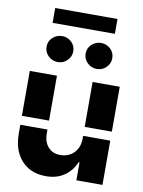

<svg xmlns="http://www.w3.org/2000/svg" viewBox="-98 -976 785 1051"><g transform="rotate(10 294.5 -451.0)"><path d="M229.5 6.3Q174.8 6.3 132.8 -18.1Q91.3 -43 67.9 -88.9Q44.9 -134.8 44.9 -198.7V-246.6H195.8V-225.1Q195.8 -176.8 221.7 -148.9Q247.6 -120.6 290 -121.6Q317.9 -121.6 340.8 -133.8Q363.8 -146 379.4 -171.4Q394 -196.3 394 -232.4V-246.6H544.9V-0.5H399.9V-99.6H394Q376 -52.7 333 -22.5Q290 6.8 229.5 6.3ZM44.9 -296.4V-545.9H195.8V-296.4ZM394 -296.4V-545.9H544.9V-296.4ZM187 -620.1Q155.8 -620.1 133.8 -641.6Q111.8 -663.1 112.3 -692.4Q111.8 -722.7 133.8 -743.4Q155.8 -764.2 187 -764.6Q217.8 -764.2 239.3 -743.4Q260.7 -722.7 260.7 -692.4Q260.7 -663.1 239 -641.6Q217.3 -620.1 187 -620.1ZM329.1 -692.4Q329.1 -722.7 350.8 -743.4Q372.6 -764.2 403.8 -764.6Q434.6 -764.2 456.1 -743.4Q477.5 -722.7 477.5 -692.4Q477.5 -663.1 456.1 -641.6Q434.6 -620.1 403.8 -620.1Q373 -620.1 351.1 -641.6Q329.1 -663.1 329.1 -692.4ZM122.1 -909.2H468.3V-826.7H122.1Z"/></g></svg>

Font: Inter Tight Stencil
Style: Bold
Weight: 700
Designer: Rasmus Andersson
Foundry: rsms
Version: Version 3.004;Glyphs 3.1.2 (3151)